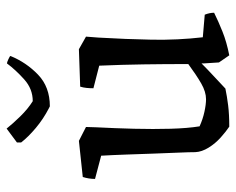

<svg xmlns="http://www.w3.org/2000/svg" viewBox="-88 -630 730 595"><g transform="rotate(-90 277.5 -333.0)"><path d="M182 12Q167 2 148.5 -14.5Q130 -31 117 -52Q104 -73 103 -93Q103 -111 101.5 -145.5Q100 -180 98.5 -222.5Q97 -265 95.5 -308Q94 -351 92 -385L20 -404Q20 -423 26 -442L138 -454L181 -432L180 -400Q177 -343 175.5 -283Q174 -223 175.5 -170Q177 -117 183 -80Q205 -70 228 -65Q251 -60 267 -60Q290 -60 316 -75Q342 -90 376 -115Q376 -186 375 -253.5Q374 -321 371 -391L301 -409Q301 -420 302 -430Q303 -440 306 -450L422 -454L461 -432L458 -393Q453 -308 451.5 -228Q450 -148 459 -70L529 -64Q535 -49 535 -35Q509 -22 476.5 -9Q444 4 403 12L381 -20L378 -67V-74Q359 -55 339.5 -37Q320 -19 300 0Q276 5 248 8.5Q220 12 182 12ZM245 -544 239 -547Q206 -564 178 -587.5Q150 -611 133 -633V-646L176 -678Q191 -659 214 -635.5Q237 -612 261 -597Q299 -597 328.5 -623.5Q358 -650 378 -677Q381 -677 391 -672.5Q401 -668 401 -666Q381 -617 343 -580.5Q305 -544 245 -544Z"/></g></svg>

Font: Labrada
Style: Regular
Weight: 400
Designer: Mercedes Jáuregui
Foundry: Omnibus-Type Team
Version: Version 1.000; ttfautohint (v1.8.4.7-5d5b)